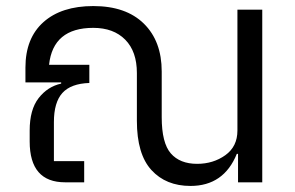

<svg xmlns="http://www.w3.org/2000/svg" viewBox="-20 -602 975 634"><path d="M764 -570H846V0H766V-94H762Q719 12 609 12Q528 12 480 -40.5Q432 -93 432 -203V-361Q432 -432 393.5 -471Q355 -510 288 -510Q155 -510 142 -388H275V-328Q214 -326 186 -295Q158 -264 158 -199V-70H258V0H195Q78 0 78 -135V-171Q78 -240 107.5 -278Q137 -316 182 -326V-330H64V-379Q64 -476 123.5 -529Q183 -582 288 -582Q396 -582 455 -524Q514 -466 514 -366V-215Q514 -130 544 -95.5Q574 -61 631 -61Q684 -61 724 -89.5Q764 -118 764 -171Z"/></svg>

Font: Anuphan
Style: Regular
Weight: 400
Designer: Mike Abbink, Paul van der Laan, Pieter van Rosmalen, Mint Tantisuwanna
Foundry: Bold Monday; Cadson Demak
Version: Version 3.002;hotconv 1.0.109;makeotfexe 2.5.65596